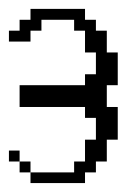

<svg xmlns="http://www.w3.org/2000/svg" viewBox="-20 -410 308 430"><path d="M23.9 -23.9V-48.3H48.3V-23.9ZM0 -48.3V-72.8H23.9V-48.3ZM48.3 0V-23.9H146V-48.3H170.4V-97.2H194.8V-146H170.4V-170.4H23.9V-219.2H170.4V-243.7H194.8V-292.5H170.4V-341.3H146V-365.7H72.8V-341.3H48.3V-316.9H0V-341.3H23.9V-365.7H48.3V-390.1H170.4V-365.7H194.8V-341.3H219.2V-292.5H243.7V-219.2H219.2V-170.4H243.7V-97.2H219.2V-48.3H194.8V-23.9H170.4V0Z"/></svg>

Font: FS Mondwest Regular
Style: Regular
Weight: 400
Designer: NZWStudios2024
Foundry: https://fontstruct.com
Version: Version 1.0